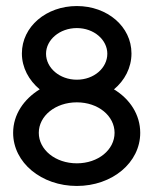

<svg xmlns="http://www.w3.org/2000/svg" viewBox="-20 -605 508 636"><path d="M234.5 -266C305.5 -266 359.5 -221 359.5 -165C359.5 -109 305.5 -64 234.5 -64C163.5 -64 108.5 -109 108.5 -165C108.5 -221 163.5 -266 234.5 -266ZM111.5 -309C59.5 -277 23.5 -226 23.5 -165C23.5 -66 117.5 11 234.5 11C351.5 11 444.5 -66 444.5 -165C444.5 -225 410.5 -277 357.5 -309C392.5 -338 415.5 -380 415.5 -428C415.5 -517 335.5 -585 234.5 -585C133.5 -585 52.5 -517 52.5 -428C52.5 -381 75.5 -339 111.5 -309ZM132.5 -427C132.5 -473 177.5 -512 234.5 -512C291.5 -512 335.5 -473 335.5 -427C335.5 -380 291.5 -341 234.5 -341C177.5 -341 132.5 -380 132.5 -427Z"/></svg>

Font: Charger
Style: Bd
Weight: 400
Designer: Jasper
Foundry: Cannot Into Space Fonts
Version: Version 0.98